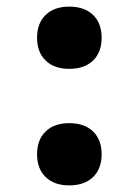

<svg xmlns="http://www.w3.org/2000/svg" viewBox="-20 -550 419 580"><path d="M189 -342Q144 -342 118 -367Q92 -392 92 -436Q92 -480 118 -505Q144 -530 189 -530Q235 -530 261 -505Q287 -480 287 -436Q287 -392 261 -367Q235 -342 189 -342ZM189 10Q144 10 118 -15Q92 -40 92 -84Q92 -128 118 -153Q144 -178 189 -178Q235 -178 261 -153Q287 -128 287 -84Q287 -40 261 -15Q235 10 189 10Z"/></svg>

Font: M PLUS 2 Thin ExtraBold
Style: Regular
Weight: 800
Version: Version 1.001